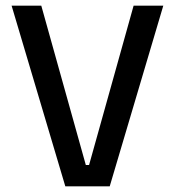

<svg xmlns="http://www.w3.org/2000/svg" viewBox="-20 -659 618 679"><path d="M211 0 21 -639H126L283.5 -75.5H295L452.5 -639H557.5L368 0Z"/></svg>

Font: Anek Odia Medium Medium
Style: Regular
Weight: 500
Version: Version 1.003